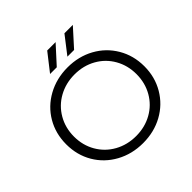

<svg xmlns="http://www.w3.org/2000/svg" viewBox="-219 -1076 1277 1277"><g transform="rotate(-45 419.5 -437.5)"><path d="M52 -350Q52 -451 99.5 -532Q147 -613 231.5 -659.5Q316 -706 420 -706Q524 -706 607.5 -660Q691 -614 739 -532.5Q787 -451 787 -350Q787 -249 739 -167.5Q691 -86 607.5 -40Q524 6 420 6Q316 6 231.5 -40.5Q147 -87 99.5 -168Q52 -249 52 -350ZM713 -350Q713 -432 675 -498.5Q637 -565 570 -602.5Q503 -640 420 -640Q337 -640 269.5 -602.5Q202 -565 163.5 -498.5Q125 -432 125 -350Q125 -268 163.5 -201.5Q202 -135 269.5 -97.5Q337 -60 420 -60Q503 -60 570 -97.5Q637 -135 675 -201.5Q713 -268 713 -350ZM404 -881H483L370 -757H307ZM566 -881H645L533 -757H470Z"/></g></svg>

Font: Idrija
Style: Regular
Weight: 400
Designer: Julieta Ulanovsky
Foundry: Julieta Ulanovsky
Version: Version 7.200